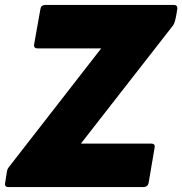

<svg xmlns="http://www.w3.org/2000/svg" viewBox="-48 -754 735 774"><path d="M532 0H-15Q-28 0 -28 -12L-20 -63Q-18 -74 -11 -82L360 -559H103Q89 -559 89 -572L115 -718Q117 -733 133 -734H654Q667 -734 667 -720L663 -695Q657 -661 650 -652L278 -175H563Q576 -175 576 -163L551 -16Q548 -1 532 0Z"/></svg>

Font: YamahaIndonesia935. App XBold
Style: Italic
Weight: 800
Italic angle: -10°
Designer: Dalton Maag Ltd
Foundry: Dalton Maag Ltd
Version: Version 1.002; January 01, 2024; Regular/Italic